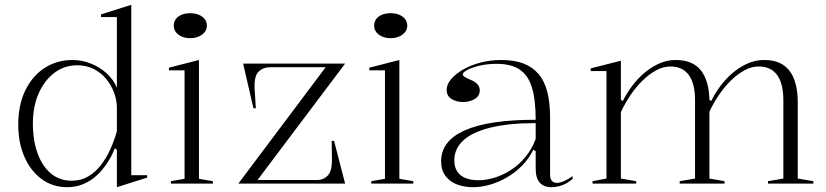

<svg xmlns="http://www.w3.org/2000/svg" viewBox="-20 -765 3443 800"><path d="M527 -745V-35H593V-25L467 15V-140L459 -148Q446 -115 426.5 -85.5Q407 -56 382.5 -33.5Q358 -11 327 2Q296 15 260 15Q200 15 154 -18.5Q108 -52 82 -111Q56 -170 56 -245Q56 -328 85.5 -388.5Q115 -449 166 -482Q217 -515 282 -515Q323 -515 360.5 -499.5Q398 -484 426 -458Q454 -432 467 -399V-694H401V-705ZM302 -493Q248 -493 206.5 -461.5Q165 -430 141 -375.5Q117 -321 117 -251Q117 -179 137 -125Q157 -71 193 -41.5Q229 -12 279 -12Q317 -12 347 -29.5Q377 -47 400 -76.5Q423 -106 439.5 -142.5Q456 -179 467 -218V-316Q467 -347 455.5 -378.5Q444 -410 422.5 -436Q401 -462 370.5 -477.5Q340 -493 302 -493Z M773 -606Q752 -606 736.5 -613Q721 -620 712.5 -631.5Q704 -643 704 -658Q704 -674 712.5 -685.5Q721 -697 736.5 -703.5Q752 -710 773 -710Q793 -710 808.5 -703.5Q824 -697 833 -685.5Q842 -674 842 -658Q842 -643 833 -631.5Q824 -620 808.5 -613Q793 -606 773 -606ZM692 0V-10L749 -20V-472H684V-483L809 -515V-20L867 -10V0Z M973 0 1337 -485H1107Q1076 -485 1057 -466Q1038 -447 1041 -393L1046 -314H1036L993 -500H1418L1053 -15H1301Q1329 -15 1347 -35Q1365 -55 1363 -111L1362 -178H1372L1418 0Z M1608 -606Q1587 -606 1571.5 -613Q1556 -620 1547.5 -631.5Q1539 -643 1539 -658Q1539 -674 1547.5 -685.5Q1556 -697 1571.5 -703.5Q1587 -710 1608 -710Q1628 -710 1643.5 -703.5Q1659 -697 1668 -685.5Q1677 -674 1677 -658Q1677 -643 1668 -631.5Q1659 -620 1643.5 -613Q1628 -606 1608 -606ZM1527 0V-10L1584 -20V-472H1519V-483L1644 -515V-20L1702 -10V0Z M2068 -515Q2123 -515 2161 -500.5Q2199 -486 2224 -456.5Q2249 -427 2260.5 -382Q2272 -337 2272 -275V-36Q2272 -19 2280 -11Q2288 -3 2300 -3Q2314 -3 2331.5 -11Q2349 -19 2366 -31V-20Q2354 -9 2339.5 -1Q2325 7 2309 11Q2293 15 2278 15Q2246 15 2229 -4Q2212 -23 2212 -63Q2212 -90 2212 -102.5Q2212 -115 2212 -121.5Q2212 -128 2212 -135L2202 -141Q2184 -104 2155.5 -75Q2127 -46 2092.5 -26Q2058 -6 2021.5 4.5Q1985 15 1951 15Q1914 15 1884 3.5Q1854 -8 1836 -32Q1818 -56 1818 -93Q1818 -178 1917 -222Q2016 -266 2212 -266Q2212 -349 2196.5 -400Q2181 -451 2145.5 -475Q2110 -499 2050 -499Q2009 -499 1976.5 -491Q1944 -483 1926 -473Q1908 -463 1908 -455Q1908 -450 1915.5 -445Q1923 -440 1944 -431Q1979 -416 1979 -389Q1979 -365 1958 -352.5Q1937 -340 1909 -340Q1882 -340 1861.5 -352.5Q1841 -365 1841 -391Q1841 -413 1859.5 -435Q1878 -457 1910 -475.5Q1942 -494 1983 -504.5Q2024 -515 2068 -515ZM2212 -252Q2098 -252 2022.5 -233Q1947 -214 1910 -179.5Q1873 -145 1873 -97Q1873 -67 1886.5 -48.5Q1900 -30 1922.5 -22Q1945 -14 1974 -14Q2005 -14 2040 -24.5Q2075 -35 2108.5 -56.5Q2142 -78 2169 -110.5Q2196 -143 2212 -186Z M2449 0V-10L2507 -21V-469H2441V-480L2567 -512V-350L2575 -344Q2600 -394 2635 -432.5Q2670 -471 2711.5 -493Q2753 -515 2796 -515Q2831 -515 2857.5 -504Q2884 -493 2901 -471Q2918 -449 2927 -416.5Q2936 -384 2936 -341V-21L2999 -10V0H2812V-10L2876 -21V-346Q2876 -417 2850 -452.5Q2824 -488 2773 -488Q2744 -488 2715 -472.5Q2686 -457 2658.5 -430.5Q2631 -404 2608 -370Q2585 -336 2567 -298V-21L2631 -10V0ZM3180 0V-10L3244 -21V-346Q3244 -417 3218 -452.5Q3192 -488 3141 -488Q3112 -488 3083 -472.5Q3054 -457 3026.5 -430.5Q2999 -404 2976 -370Q2953 -336 2935 -298V-350L2943 -344Q2968 -394 3003 -432.5Q3038 -471 3079.5 -493Q3121 -515 3164 -515Q3201 -515 3227 -503.5Q3253 -492 3270 -469.5Q3287 -447 3295.5 -414Q3304 -381 3304 -338V-21L3369 -10V0Z"/></svg>

Font: Kalnia Light
Style: Regular
Weight: 300
Designer: Frida Medrano
Foundry: Frida Medrano
Version: Version 1.105